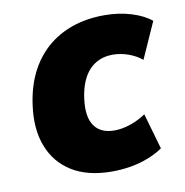

<svg xmlns="http://www.w3.org/2000/svg" viewBox="-65 -571 618 643"><g transform="rotate(-10 244.5 -249.0)"><path d="M266 11Q184 11 130.5 -22Q77 -55 54 -114.5Q31 -174 42 -253Q50 -314 73.5 -361.5Q97 -409 134.5 -442Q172 -475 221.5 -492Q271 -509 330 -509Q380 -509 422 -496Q464 -483 489 -462L434 -339Q415 -355 388.5 -364.5Q362 -374 335 -374Q310 -374 290 -365.5Q270 -357 255 -341Q240 -325 230 -300.5Q220 -276 216 -245Q208 -184 229.5 -153.5Q251 -123 298 -123Q324 -123 353 -133Q382 -143 405 -159L440 -37Q420 -23 391.5 -11.5Q363 0 331 5.5Q299 11 266 11Z"/></g></svg>

Font: Nunito Sans 10pt SemiCondensed Black
Style: Italic
Weight: 900
Width: 4
Italic angle: -9°
Designer: Vernon Adams
Foundry: Vernon Adams
Version: Version 3.101;gftools[0.9.27]